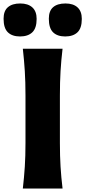

<svg xmlns="http://www.w3.org/2000/svg" viewBox="-62 -1080 488 1100"><path d="M68.8 0Q76.2 -64.5 80.1 -125Q84 -185.5 84 -260.7V-532.7Q84 -610.8 80.1 -672.6Q76.2 -734.4 68.8 -800.8H296.4Q288.6 -734.4 284.9 -672.6Q281.2 -610.8 281.2 -532.7V-260.7Q281.2 -185.5 284.9 -125Q288.6 -64.5 296.4 0ZM311.5 -871.1Q266.6 -871.1 242.2 -894.8Q217.8 -918.5 217.8 -972.7Q217.8 -1017.6 242.4 -1038.8Q267.1 -1060.1 313 -1060.1Q357.9 -1060.1 382.3 -1037.6Q406.7 -1015.1 406.7 -971.7Q406.7 -918.5 381.8 -894.8Q356.9 -871.1 311.5 -871.1ZM52.7 -871.1Q7.8 -871.1 -16.8 -894.8Q-41.5 -918.5 -41.5 -972.7Q-41.5 -1017.6 -16.6 -1038.8Q8.3 -1060.1 53.7 -1060.1Q98.6 -1060.1 123.3 -1037.6Q147.9 -1015.1 147.9 -971.7Q147.9 -918.5 123 -894.8Q98.1 -871.1 52.7 -871.1Z"/></svg>

Font: Pinar DS2-Bold
Style: Regular
Weight: 700
Designer: Amin Abedi
Version: Version 2.000